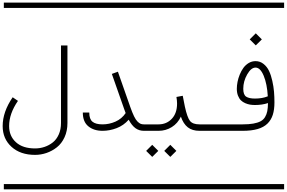

<svg xmlns="http://www.w3.org/2000/svg" viewBox="-29 -990 2170 1453"><path d="M432.6 -646H481.4V-59.1Q481.4 1 459.5 48.6Q437.5 96.2 401.6 124.5Q365.7 152.8 323.2 167.5Q280.8 182.1 236.3 182.1Q125.5 182.1 58.3 121.3Q-8.8 60.5 -8.8 -36.1Q-8.8 -143.6 66.9 -253.9L106.9 -226.6Q40 -129.9 40 -36.1Q40 39.6 91.6 86.4Q143.1 133.3 236.3 133.3Q273.4 133.3 307.6 121.8Q341.8 110.4 370.4 87.9Q398.9 65.4 415.8 27.3Q432.6 -10.7 432.6 -59.1ZM0 402.8H530.3V442.9H0ZM0 -970.2H530.3V-930.2H0Z M1060.5 -48.8V0Q1023.9 0 996.3 -19.8Q968.8 -39.6 944.8 -84Q906.7 -40.5 853.8 -20.3Q800.8 0 747.1 0Q681.2 0 639.4 -34.2Q597.7 -68.4 597.7 -138.2H646.5Q646.5 -88.9 670.9 -68.8Q695.3 -48.8 747.1 -48.8Q797.9 -48.8 845.2 -69.8Q892.6 -90.8 921.9 -134.3Q917 -145.5 911.1 -163.6L817.4 -430.7L863.3 -447.3L957 -180.2Q972.2 -137.2 985.4 -110.1Q998.5 -83 1011.7 -70.1Q1024.9 -57.1 1035.4 -53Q1045.9 -48.8 1060.5 -48.8ZM530.3 402.8H1060.5V442.9H530.3ZM530.3 -970.2H1060.5V-930.2H530.3Z M1213.9 151.9 1259.8 106 1305.7 151.9 1259.8 197.3ZM1077.1 151.9 1123 106 1168.9 151.9 1123 197.3ZM1060.5 -48.8H1170.4Q1231.4 -48.8 1271.2 -91.1Q1311 -133.3 1311 -206.5Q1311 -228.5 1306.2 -256.3L1354 -265.1Q1364.7 -207.5 1370.1 -183.1Q1388.2 -100.6 1408.9 -74.7Q1429.7 -48.8 1481 -48.8H1590.8V0H1481Q1425.8 0 1392.1 -26.6Q1358.4 -53.2 1339.8 -107.4Q1316.4 -56.6 1271.2 -28.3Q1226.1 0 1170.4 0H1060.5Q1050.3 0 1043.2 -7.1Q1036.1 -14.2 1036.1 -24.4Q1036.1 -34.7 1043.2 -41.7Q1050.3 -48.8 1060.5 -48.8ZM1060.5 402.8H1590.8V442.9H1060.5ZM1060.5 -970.2H1590.8V-930.2H1060.5Z M1590.8 -48.8H1807.1Q1855 -48.8 1887.9 -54.7Q1920.9 -60.5 1942.6 -72Q1964.4 -83.5 1976.6 -103.8Q1988.8 -124 1993.7 -148.7Q1998.5 -173.3 1999 -210Q1955.1 -195.3 1900.4 -195.3Q1880.9 -195.3 1863.3 -198.2Q1845.7 -201.2 1826.9 -209.2Q1808.1 -217.3 1794.4 -230.5Q1780.8 -243.7 1772 -266.1Q1763.2 -288.6 1763.2 -317.9Q1763.2 -342.8 1768.6 -370.4Q1773.9 -397.9 1785.4 -426Q1796.9 -454.1 1813.2 -476.6Q1829.6 -499 1853.3 -513.2Q1877 -527.3 1904.8 -527.3Q1939 -527.3 1965.3 -506.3Q1991.7 -485.4 2006.8 -453.6Q2022 -421.9 2031.7 -378.2Q2041.5 -334.5 2044.7 -295.4Q2047.9 -256.3 2047.9 -214.8Q2047.9 -160.2 2035.4 -121.1Q2022.9 -82 1994.9 -54.4Q1966.8 -26.9 1920.2 -13.4Q1873.5 0 1807.1 0H1590.8Q1580.6 0 1573.5 -7.1Q1566.4 -14.2 1566.4 -24.4Q1566.4 -34.7 1573.5 -41.7Q1580.6 -48.8 1590.8 -48.8ZM1997.6 -261.2Q1992.2 -355 1966.6 -416.7Q1940.9 -478.5 1904.8 -478.5Q1871.1 -478.5 1841.6 -426.8Q1812 -375 1812 -317.9Q1812 -272.9 1834 -258.5Q1856 -244.1 1900.4 -244.1Q1956.1 -244.1 1997.6 -261.2ZM1590.8 402.8H2121.1V442.9H1590.8ZM1590.8 -970.2H2121.1V-930.2H1590.8ZM1860.8 -691.9 1906.7 -737.8 1952.6 -691.9 1906.7 -646.5Z"/></svg>

Font: AzarMehrMSRS1
Style: Regular
Weight: 1
Designer: Amin Abedi
Version: Version 1.00